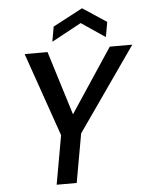

<svg xmlns="http://www.w3.org/2000/svg" viewBox="-60 -963 779 1011"><g transform="rotate(-5 329.5 -457.0)"><path d="M198 0 244 -258 90 -700H211L316 -362L540 -700H659L350 -258L304 0ZM241 -752 255 -831 412 -914 538 -831 524 -752 398 -837Z"/></g></svg>

Font: DeepMind Sans Medium
Style: Italic
Weight: 500
Italic angle: -10°
Designer: Jonny Pinhorn / Modifications: Colophon Foundry
Foundry: Colophon Foundry
Version: Version 1.002; ttfautohint (v1.8.2)